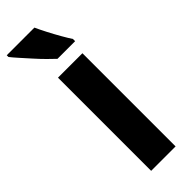

<svg xmlns="http://www.w3.org/2000/svg" viewBox="-286 -783 800 800"><g transform="rotate(-45 114.0 -383.0)"><path d="M200 0H56V-549H200ZM134 -766Q143 -746 158 -717Q173 -688 188.5 -661Q204 -634 214 -619V-606H110Q97 -618 77.5 -637.5Q58 -657 37.5 -680Q17 -703 -1 -723Q-19 -743 -29 -756V-766Z"/></g></svg>

Font: Noto Sans Tamil ExtraCondensed ExtraBold
Style: Regular
Weight: 800
Width: 2
Designer: Jelle Bosma - Monotype Design Team
Foundry: Monotype Imaging Inc.
Version: Version 2.004; ttfautohint (v1.8.4.7-5d5b)